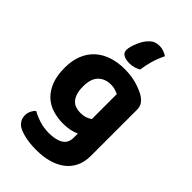

<svg xmlns="http://www.w3.org/2000/svg" viewBox="-276 -824 1113 1113"><g transform="rotate(45 280.5 -267.5)"><path d="M272 -707Q287 -723 302.5 -728.5Q318 -734 336 -734Q354 -734 370.5 -728Q387 -722 400 -713Q380 -672 369 -633.5Q358 -595 353 -557Q339 -549 321.5 -543.5Q304 -538 284 -538Q253 -538 234.5 -548.5Q216 -559 216 -581Q216 -595 221 -612.5Q226 -630 233.5 -647.5Q241 -665 251 -681Q261 -697 272 -707ZM360 -39Q340 -30 315 -24.5Q290 -19 258 -19Q213 -19 172.5 -31.5Q132 -44 102 -72Q72 -100 54 -145Q36 -190 36 -255Q36 -314 54 -359Q72 -404 105.5 -434.5Q139 -465 185.5 -480.5Q232 -496 289 -496Q345 -496 391.5 -481.5Q438 -467 464 -450Q483 -437 494 -420.5Q505 -404 505 -379V-2Q505 50 486 88Q467 126 433.5 150.5Q400 175 355 187Q310 199 258 199Q204 199 164.5 190Q125 181 102 167Q68 143 68 103Q68 82 77 64.5Q86 47 97 39Q125 55 161.5 66.5Q198 78 239 78Q295 78 327.5 58.5Q360 39 360 -6ZM285 -134Q309 -134 326.5 -140Q344 -146 358 -156V-361Q346 -366 331.5 -371Q317 -376 295 -376Q247 -376 217.5 -346.5Q188 -317 188 -254Q188 -220 195.5 -197Q203 -174 216 -160Q229 -146 246.5 -140Q264 -134 285 -134Z"/></g></svg>

Font: Baloo Paaji 2
Style: Bold
Weight: 700
Designer: Shuchita Grover, Noopur Datye and Ek Type
Foundry: Ek Type
Version: Version 1.640;hotconv 1.0.111;makeotfexe 2.5.65597; ttfautoh